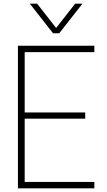

<svg xmlns="http://www.w3.org/2000/svg" viewBox="-20 -1030 583 1050"><path d="M496 0H78V-780H496V-745H115V-415H446V-381H115V-35H496ZM304 -848H270L143 -1010H183L287 -877L391 -1010H431Z"/></svg>

Font: Tanohe Sans ExtraLight
Style: Regular
Weight: 250
Designer: Village Type and Design LLC & Cristiano Sobral
Foundry: Cooper Hewitt Smithsonian Design Museum
Version: Version 1.00;May 30, 2020;FontCreator 12.0.0.2522 64-bit; tt